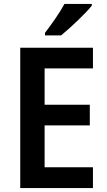

<svg xmlns="http://www.w3.org/2000/svg" viewBox="-20 -957 547 977"><path d="M447 -928V-937H308C284 -892 242 -833 209 -790V-777H291C338 -815 417 -890 447 -928ZM453 0V-106H207V-319H437V-424H207V-609H453V-714H83V0Z"/></svg>

Font: Noto Sans Ethiopic SemiCondensed SemiBold
Style: Regular
Weight: 600
Width: 4
Designer: Monotype Design Team
Foundry: Monotype Imaging Inc.
Version: Version 2.102